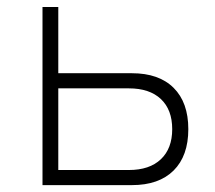

<svg xmlns="http://www.w3.org/2000/svg" viewBox="-20 -538 626 558"><path d="M103.5 0V-517.6H149.4V-325.2H363.3Q441.9 -325.2 484.6 -282.7Q527.3 -240.2 527.3 -162.6Q527.3 -85 484.6 -42.5Q441.9 0 363.3 0ZM149.4 -43.9H354.5Q414.6 -43.9 447.5 -75.2Q480.5 -106.4 480.5 -162.6Q480.5 -219.2 447.5 -250.2Q414.6 -281.2 354.5 -281.2H149.4Z"/></svg>

Font: Cascadia Code NF ExtraLight
Style: Regular
Weight: 200
Monospace: yes
Designer: Aaron Bell
Foundry: Saja Typeworks
Version: Version 2404.023; ttfautohint (v1.8.4)